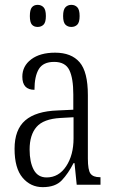

<svg xmlns="http://www.w3.org/2000/svg" viewBox="-20 -761 469 791"><path d="M156 10Q106 10 73 -29Q40 -68 40 -148Q40 -227 84 -265Q128 -303 218 -306L282 -309V-372Q282 -439 265.5 -472.5Q249 -506 203 -506Q158 -506 140 -476.5Q122 -447 122 -391Q72 -391 72 -445Q72 -489 108.5 -516.5Q145 -544 207 -544Q274 -544 308 -504.5Q342 -465 342 -369V-108Q342 -60 353 -45.5Q364 -31 391 -31H394V0H296L287 -89H283Q261 -46 234.5 -18Q208 10 156 10ZM172 -30Q222 -30 252.5 -76Q283 -122 283 -191V-278L229 -275Q159 -271 130.5 -238Q102 -205 102 -145Q102 -93 119 -61.5Q136 -30 172 -30ZM274 -650Q259 -650 249.5 -659.5Q240 -669 240 -695Q240 -721 249.5 -731Q259 -741 274 -741Q289 -741 298.5 -731Q308 -721 308 -695Q308 -669 298.5 -659.5Q289 -650 274 -650ZM135 -650Q120 -650 111.5 -659.5Q103 -669 103 -695Q103 -721 111.5 -731Q120 -741 135 -741Q150 -741 159.5 -731Q169 -721 169 -695Q169 -669 159.5 -659.5Q150 -650 135 -650Z"/></svg>

Font: Noto Serif Sinhala ExtraCondensed Light
Style: Regular
Weight: 300
Width: 2
Designer: Jelle Bosma - Monotype Design Team
Foundry: Monotype Imaging Inc.
Version: Version 2.007; ttfautohint (v1.8.4.7-5d5b)